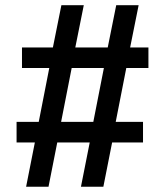

<svg xmlns="http://www.w3.org/2000/svg" viewBox="-20 -711 628 731"><path d="M79.4 0H164.7L198 -168.6H321.6L288.2 0H373.5L406.9 -168.6H524.5V-247.1H420.6L460.8 -452H545.1V-530.4H475.5L507.8 -691.2H422.5L390.2 -530.4H266.7L299 -691.2H213.7L181.4 -530.4H63.7V-452H167.6L127.5 -247.1H43.1V-168.6H112.7ZM212.7 -247.1 252.9 -452H375.5L335.3 -247.1Z"/></svg>

Font: LL Pando Sans
Style: Bold
Weight: 700
Designer: Joshua Smith
Foundry: Joshua Smith
Version: Version 1.000;Glyphs 3.2.1 (3258)